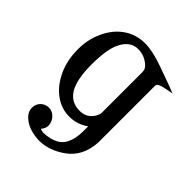

<svg xmlns="http://www.w3.org/2000/svg" viewBox="-208 -663 1001 1001"><g transform="rotate(45 292.5 -163.0)"><path d="M53.7 -269Q53.7 -341.3 82.5 -403.3Q111.8 -466.3 161.6 -501.5Q213.4 -538.1 281.2 -538.1Q334 -538.1 416 -509.3Q537.1 -466.8 565.4 -453.6Q554.2 -452.6 508.8 -442.9Q489.3 -438.5 479 -430.7Q472.7 -425.8 472.7 -413.6V0Q466.3 108.4 390.6 162.1Q320.3 211.9 248 211.9Q242.2 211.9 236.3 211.4Q159.2 205.6 119.6 164.1Q99.6 143.1 99.6 117.7Q99.6 89.8 117.2 72.3Q135.7 53.7 162.6 53.7Q189 53.7 208 74.7Q227.1 95.7 227.1 122.1Q227.1 143.6 210.4 161.1Q220.7 167 238.3 167Q255.9 167 280.3 161.1Q327.1 149.9 348.6 120.1Q376 80.6 376 9.8Q376 5.4 376 0V-22Q327.6 12.2 270.5 12.2Q210.9 12.2 161.6 -24.4Q112.8 -60.5 83 -125Q53.7 -188.5 53.7 -269ZM160.2 -261.2Q160.2 -153.3 191.4 -100.1Q223.6 -47.4 287.1 -47.4Q335.9 -47.4 361.8 -85.9Q375 -105.5 376 -121.1V-125.5V-413.6Q376 -438.5 369.1 -446.3L364.3 -453.6Q326.2 -491.2 277.8 -491.2Q274.4 -491.2 271.5 -491.2Q215.3 -489.3 184.6 -423.3Q160.2 -371.1 160.2 -261.2Z"/></g></svg>

Font: Modern Antiqua
Style: Regular
Weight: 500
Version: Version 1.0